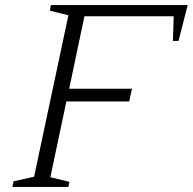

<svg xmlns="http://www.w3.org/2000/svg" viewBox="-20 -735 758 755"><path d="M178 -38 253 -20 249 0H29L33 -22L114 -40L249 -675L176 -693L180 -715H718L682 -574H660L663 -671H312L252 -386H499L488 -336H241Z"/></svg>

Font: Afta serif
Style: Italic
Weight: 400
Italic angle: -12°
Designer: parq.ink
Foundry: Oriol Esparraguera Font
Version: Version 1.000